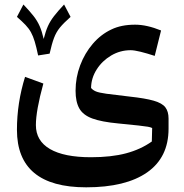

<svg xmlns="http://www.w3.org/2000/svg" viewBox="-20 -570 808 841"><path d="M657.7 -325.2Q623.5 -336.4 595.7 -343.3Q567.9 -350.1 552.2 -350.1Q506.3 -350.1 467 -326.9Q427.7 -303.7 403.6 -265.9Q379.4 -228 378.9 -184.6Q386.7 -175.3 399.7 -169.7Q412.6 -164.1 445.8 -159.4Q479 -154.8 547.4 -147Q616.2 -139.6 653.3 -128.9Q690.4 -118.2 704.3 -99.9Q718.3 -81.5 718.3 -50.8V-6.3Q718.3 119.6 624.5 185.1Q530.8 250.5 357.4 250.5Q54.2 250.5 54.2 -1.5Q54.2 -119.1 89.8 -233.4L169.9 -204.1Q137.2 -85 137.2 -22Q137.2 46.9 199 82.8Q260.7 118.7 378.4 118.7Q467.8 118.7 532 101.6Q596.2 84.5 645 49.8L646.5 -9.3Q639.6 -12.7 627.7 -14.9Q615.7 -17.1 586.2 -20.3Q556.6 -23.4 497.6 -29.3Q424.8 -36.1 384.3 -51Q343.8 -65.9 327.4 -95Q311 -124 311 -172.4Q311 -230.5 331.1 -283.7Q351.1 -336.9 386.5 -378.2Q421.9 -419.4 467.8 -440.9Q510.7 -461.9 571.8 -461.9Q623 -461.9 685.5 -436.5ZM197.3 -335 147 -327.1Q139.2 -364.3 132.1 -387.9Q125 -411.6 115.7 -428.5Q106.4 -445.3 91.8 -460.7Q77.1 -476.1 54.2 -496.1L82.5 -550.3Q110.4 -521 127 -499.8Q143.6 -478.5 153.6 -455.8Q163.6 -433.1 171.4 -399.4Q179.7 -432.6 189.7 -455.1Q199.7 -477.5 216.3 -499Q232.9 -520.5 260.7 -550.3L289.1 -496.1Q258.8 -469.2 242.4 -449.2Q226.1 -429.2 216.6 -403.8Q207 -378.4 197.3 -335Z"/></svg>

Font: Pinar SemiBold
Style: Regular
Weight: 600
Designer: Amin Abedi
Version: Version 3.000